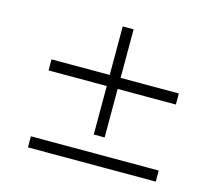

<svg xmlns="http://www.w3.org/2000/svg" viewBox="-109 -944 1218 1064"><g transform="rotate(15 500.0 -411.5)"><path d="M865.2 -524.4V-460.9H531.2V-182.6H468.8V-460.9H134.8V-524.4H468.8V-802.7H531.2V-524.4ZM134.8 -83H868.2V-19.5H134.8Z"/></g></svg>

Font: Gen Shin Gothic Normal
Style: Regular
Weight: 300
Designer: [Source Han Sans]
Ryoko NISHIZUKA  (kana & ideographs); Paul D. Hunt (Latin, Greek & Cyrillic); Wenlong ZHANG  (bopomofo
Version: Version 1.002.20150607